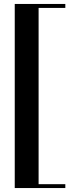

<svg xmlns="http://www.w3.org/2000/svg" viewBox="-20 -800 380 970"><path d="M310 150H54.5V-780H310V-760H175V130.5H310Z"/></svg>

Font: Bodoni* 11pt Medium
Style: Regular
Weight: 500
Version: Version 2.3